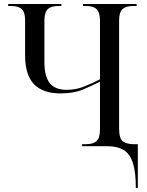

<svg xmlns="http://www.w3.org/2000/svg" viewBox="-20 -734 740 964"><path d="M662 210Q662 129 647 83.5Q632 38 600.5 19Q569 0 518 0H392V-10H411Q449 -10 465.5 -26.5Q482 -43 482 -84V-324Q439 -302 394 -283.5Q349 -265 283 -265Q196 -265 151 -311Q106 -357 106 -457V-632Q106 -672 89.5 -688Q73 -704 36 -704H21V-714H288V-704H273Q236 -704 219.5 -687.5Q203 -671 203 -630V-421Q203 -350 230 -316.5Q257 -283 314 -283Q360 -283 400 -298.5Q440 -314 482 -336V-630Q482 -671 465.5 -687.5Q449 -704 411 -704H397V-714H666V-704H649Q612 -704 595 -688Q578 -672 578 -632V-89Q578 -37 598 -23.5Q618 -10 652 -10H672V210Z"/></svg>

Font: Noto Serif Display SemiCondensed
Style: Regular
Weight: 400
Width: 4
Designer: Monotype Design Team
Foundry: Monotype Imaging Inc.
Version: Version 2.009